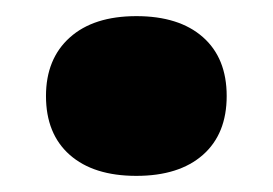

<svg xmlns="http://www.w3.org/2000/svg" viewBox="-20 -210 339 238"><path d="M261 -91Q261 -44 231.5 -18Q202 8 149 8Q96 8 66.5 -18Q37 -44 37 -91Q37 -137 66.5 -163.5Q96 -190 149 -190Q202 -190 231.5 -164Q261 -138 261 -91Z"/></svg>

Font: Work Sans ExtraBold
Style: Regular
Weight: 800
Designer: Wei Huang
Foundry: Wei Huang
Version: Version 1.500